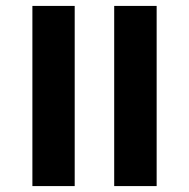

<svg xmlns="http://www.w3.org/2000/svg" viewBox="-20 -629 640 649"><path d="M366 -609H509.5V0H366ZM89.5 -609H232.5V0H89.5Z"/></svg>

Font: JuliaMono
Style: Bold Italic
Weight: 700
Italic angle: -9°
Monospace: yes
Designer: cormullion
Foundry: corm
Version: Version 0.057; ttfautohint (v1.8.4)